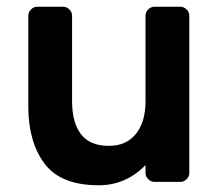

<svg xmlns="http://www.w3.org/2000/svg" viewBox="-20 -540 651 570"><path d="M91 -520H167Q178 -520 186 -512Q194 -504 194 -493V-239Q194 -176 220.5 -141.5Q247 -107 303 -107Q355 -107 383.5 -142.5Q412 -178 412 -239V-493Q412 -504 420 -512Q428 -520 439 -520H515Q526 -520 534 -512Q542 -504 542 -493V-27Q542 -16 534 -8Q526 0 515 0H439Q428 0 420 -8Q412 -16 412 -27V-50Q354 10 273 10Q160 10 112 -54.5Q64 -119 64 -224V-493Q64 -504 72 -512Q80 -520 91 -520Z"/></svg>

Font: Hezaedrus Medium
Style: Regular
Weight: 500
Designer: Hubert & Fischer
Foundry: Hubert & Fischer
Version: Version 1.10;September 3, 2019;FontCreator 11.5.0.2425 64-bi